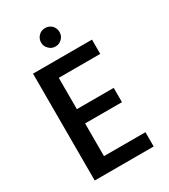

<svg xmlns="http://www.w3.org/2000/svg" viewBox="-213 -984 951 1083"><g transform="rotate(-30 262.0 -442.5)"><path d="M459 -603C459 -603 459 -696 459 -696C459 -696 75 -696 75 -696C75 -696 75 0 75 0C75 0 459 0 459 0C459 0 459 -93 459 -93C459 -93 189 -93 189 -93C189 -93 189 -306 189 -306C189 -306 429 -306 429 -306C429 -306 429 -399 429 -399C429 -399 189 -399 189 -399C189 -399 189 -603 189 -603C189 -603 459 -603 459 -603ZM262 -765C262 -765 262 -765 262 -765C279 -765 293 -771 305 -783C316 -794 322 -808 322 -825C322 -825 322 -825 322 -825C322 -842 316 -856 305 -868C293 -879 279 -885 262 -885C262 -885 262 -885 262 -885C245 -885 231 -879 220 -868C208 -856 202 -842 202 -825C202 -825 202 -825 202 -825C202 -808 208 -794 220 -783C231 -771 245 -765 262 -765Z"/></g></svg>

Font: Girnar Poppins
Style: Medium
Weight: 500
Designer: Ninad Kale (Devanagari), Jonny Pinhorn (Latin)
Foundry: Indian Type Foundry
Version: ""